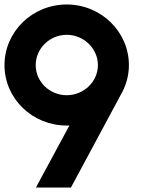

<svg xmlns="http://www.w3.org/2000/svg" viewBox="-20 -820 683 855"><path d="M277 -396C201 -396 139 -456 139 -530C139 -604 201 -665 277 -665C353 -665 416 -604 416 -530C416 -456 353 -396 277 -396ZM289 -261 140 15H296L526 -413C544 -449 554 -488 554 -530C554 -679 430 -800 277 -800C124 -800 0 -679 0 -530C0 -381 124 -261 277 -261Z"/></svg>

Font: MintSans
Style: Bold
Weight: 700
Version: Version 2.0